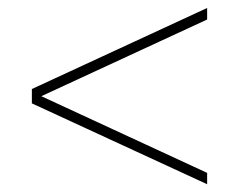

<svg xmlns="http://www.w3.org/2000/svg" viewBox="-20 -629 600 482"><path d="M60 -376.5V-405.5L500 -609V-580ZM500 -166.5 60 -369.5V-398.5L500 -195Z"/></svg>

Font: Bodoni Moda 9pt SemiBold
Style: Italic
Weight: 600
Italic angle: -13°
Designer: Owen Earl
Foundry: indestructible type
Version: Version 2.004